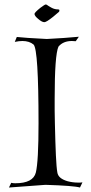

<svg xmlns="http://www.w3.org/2000/svg" viewBox="-20 -834 408 857"><path d="M20 3 30 -18Q34 -17 38.5 -16.5Q43 -16 48 -16Q128 -16 140 -64Q152 -114 152 -284Q152 -612 130 -635Q111 -651 80 -651Q73 -651 64 -650Q55 -649 46 -647L55 -669Q88 -665 189 -660Q229 -662 264.5 -664.5Q300 -667 332 -670L318 -650Q314 -650 309.5 -650.5Q305 -651 301 -651Q262 -651 241 -626Q224 -589 224 -393Q224 -368 224 -340.5Q224 -313 225 -283Q227 -195 229.5 -140.5Q232 -86 236 -64Q240 -37 282 -25Q305 -19 328 -19Q333 -19 338 -19Q343 -19 348 -20L337 3Q310 -5 183 -9ZM178 -735Q167 -735 150 -750Q134 -763 134 -772Q134 -778 160 -799Q180 -814 184 -814Q189 -814 194 -809Q199 -806 203 -803.5Q207 -801 211 -799Q224 -792 240 -792Q245 -792 245 -788V-786Q245 -783 243 -781L217 -759Q187 -735 178 -735Z"/></svg>

Font: Gideon Roman
Style: Regular
Weight: 400
Designer: Robert E. Leuschke
Foundry: Robert E. Leuschke
Version: Version 2.010